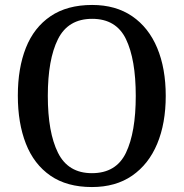

<svg xmlns="http://www.w3.org/2000/svg" viewBox="-20 -745 742 775"><path d="M351 10Q250 10 183.5 -36Q117 -82 84.5 -165Q52 -248 52 -359Q52 -470 84.5 -552Q117 -634 184 -679.5Q251 -725 352 -725Q447 -725 513.5 -679.5Q580 -634 614.5 -551.5Q649 -469 649 -358Q649 -247 614.5 -164.5Q580 -82 513.5 -36Q447 10 351 10ZM351 -46Q449 -46 488.5 -128.5Q528 -211 528 -358Q528 -505 488.5 -587Q449 -669 352 -669Q255 -669 214 -587Q173 -505 173 -358Q173 -211 214 -128.5Q255 -46 351 -46Z"/></svg>

Font: Noto Serif Tamil SemiCondensed Medium
Style: Italic
Weight: 500
Width: 4
Italic angle: -12°
Designer: Indian Type Foundry, Tom Grace, and the Monotype Design Team
Foundry: Monotype Imaging Inc.
Version: Version 2.003; ttfautohint (v1.8.4.7-5d5b)